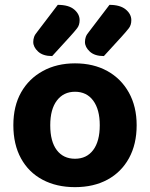

<svg xmlns="http://www.w3.org/2000/svg" viewBox="-20 -756 618 791"><path d="M543 -240Q543 -162 511.5 -104.5Q480 -47 423 -16Q366 15 289 15Q213 15 155.5 -15.5Q98 -46 66.5 -103.5Q35 -161 35 -240Q35 -319 67 -375.5Q99 -432 156.5 -463.5Q214 -495 289 -495Q365 -495 422 -463.5Q479 -432 511 -374.5Q543 -317 543 -240ZM289 -378Q242 -378 214.5 -342Q187 -306 187 -240Q187 -173 214 -137.5Q241 -102 289 -102Q337 -102 364 -138Q391 -174 391 -240Q391 -305 364 -341.5Q337 -378 289 -378ZM135 -627 218 -736Q263 -736 285.5 -717Q308 -698 308 -673Q308 -653 298 -640Q288 -627 269 -606L195 -525Q157 -525 137 -543.5Q117 -562 117 -583Q117 -594 120.5 -604Q124 -614 135 -627ZM348 -627 431 -736Q475 -736 498 -717Q521 -698 521 -673Q521 -653 511 -640Q501 -627 482 -606L408 -525Q370 -525 350 -543.5Q330 -562 330 -583Q330 -594 333.5 -604Q337 -614 348 -627Z"/></svg>

Font: Baloo Bhaijaan 2
Style: Bold
Weight: 700
Designer: Sanskriti Dholi, Noopur Datye and Ek Type
Foundry: Ek Type
Version: Version 1.701